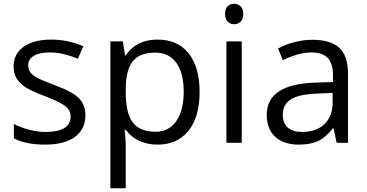

<svg xmlns="http://www.w3.org/2000/svg" viewBox="-20 -754 1939 1014"><path d="M431.2 -146Q431.2 -71.3 375.5 -30.8Q319.8 9.8 219.2 9.8Q112.8 9.8 53.2 -23.9V-99.1Q91.8 -79.6 136 -68.4Q180.2 -57.1 221.2 -57.1Q284.7 -57.1 318.8 -77.4Q353 -97.7 353 -139.2Q353 -170.4 325.9 -192.6Q298.8 -214.8 220.2 -245.1Q145.5 -272.9 114 -293.7Q82.5 -314.5 67.1 -340.8Q51.8 -367.2 51.8 -403.8Q51.8 -469.2 105 -507.1Q158.2 -544.9 251 -544.9Q337.4 -544.9 419.9 -509.8L391.1 -443.8Q310.5 -477.1 245.1 -477.1Q187.5 -477.1 158.2 -459Q128.9 -440.9 128.9 -409.2Q128.9 -387.7 139.9 -372.6Q150.9 -357.4 175.3 -343.8Q199.7 -330.1 269 -304.2Q364.3 -269.5 397.7 -234.4Q431.2 -199.2 431.2 -146Z M812 9.8Q759.8 9.8 716.6 -9.5Q673.3 -28.8 644 -68.8H638.2Q644 -22 644 20V240.2H563V-535.2H628.9L640.1 -461.9H644Q675.3 -505.9 716.8 -525.4Q758.3 -544.9 812 -544.9Q918.5 -544.9 976.3 -472.2Q1034.2 -399.4 1034.2 -268.1Q1034.2 -136.2 975.3 -63.2Q916.5 9.8 812 9.8ZM800.3 -476.1Q718.3 -476.1 681.6 -430.7Q645 -385.3 644 -286.1V-268.1Q644 -155.3 681.6 -106.7Q719.2 -58.1 802.2 -58.1Q871.6 -58.1 910.9 -114.3Q950.2 -170.4 950.2 -269Q950.2 -369.1 910.9 -422.6Q871.6 -476.1 800.3 -476.1Z M1256.8 0H1175.8V-535.2H1256.8ZM1168.9 -680.2Q1168.9 -708 1182.6 -720.9Q1196.3 -733.9 1216.8 -733.9Q1236.3 -733.9 1250.5 -720.7Q1264.6 -707.5 1264.6 -680.2Q1264.6 -652.8 1250.5 -639.4Q1236.3 -626 1216.8 -626Q1196.3 -626 1182.6 -639.4Q1168.9 -652.8 1168.9 -680.2Z M1757.8 0 1741.7 -76.2H1737.8Q1697.8 -25.9 1658 -8.1Q1618.2 9.8 1558.6 9.8Q1479 9.8 1433.8 -31.2Q1388.7 -72.3 1388.7 -147.9Q1388.7 -310.1 1647.9 -317.9L1738.8 -320.8V-354Q1738.8 -417 1711.7 -447Q1684.6 -477.1 1625 -477.1Q1558.1 -477.1 1473.6 -436L1448.7 -498Q1488.3 -519.5 1535.4 -531.7Q1582.5 -543.9 1629.9 -543.9Q1725.6 -543.9 1771.7 -501.5Q1817.9 -459 1817.9 -365.2V0ZM1574.7 -57.1Q1650.4 -57.1 1693.6 -98.6Q1736.8 -140.1 1736.8 -214.8V-263.2L1655.8 -259.8Q1559.1 -256.3 1516.4 -229.7Q1473.6 -203.1 1473.6 -147Q1473.6 -103 1500.2 -80.1Q1526.9 -57.1 1574.7 -57.1Z"/></svg>

Font: f01972551
Style: Regular
Weight: 400
Foundry: Ascender Corporation
Version: Version 1.10